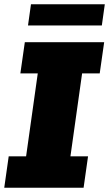

<svg xmlns="http://www.w3.org/2000/svg" viewBox="-25 -885 514 905"><path d="M-5 0 16 -148H98L153 -539H71L92 -686H466L445 -539H362L307 -148H390L369 0ZM107 -765 121 -865H469L455 -765Z"/></svg>

Font: Chivo Medium Black
Style: Italic
Weight: 900
Italic angle: -8.05°
Version: Version 2.002